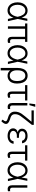

<svg xmlns="http://www.w3.org/2000/svg" viewBox="2112 -2898 984 5247"><g transform="rotate(90 2603.5 -275.0)"><path d="M43.9 -264.6Q43.9 -343.8 72.8 -405.8Q101.6 -467.8 153.1 -502.4Q204.6 -537.1 269.5 -537.1Q342.3 -537.1 390.1 -494.1Q438 -451.2 460 -374H460.9L491.2 -530.3H552.7L498.5 -265.1L559.6 0H498L463.9 -153.3Q439.9 -73.7 389.4 -31.5Q338.9 10.7 267.6 10.7Q200.7 10.7 149.9 -24.2Q99.1 -59.1 71.5 -121.6Q43.9 -184.1 43.9 -264.6ZM265.6 -48.8Q312 -48.8 347.7 -78.4Q383.3 -107.9 405.3 -154.8Q427.2 -201.7 437.5 -254.9L439.5 -265.1L437.5 -274.4Q421.4 -357.9 381.1 -417.2Q340.8 -476.6 269.5 -476.6Q223.6 -476.6 187.7 -449.7Q151.9 -422.9 131.6 -374.3Q111.3 -325.7 111.3 -263.7Q111.3 -201.7 130.4 -152.8Q149.4 -104 184.6 -76.4Q219.7 -48.8 265.6 -48.8Z M1125 -468.8H1050.8V-122.1Q1050.8 -85 1066.7 -71.3Q1082.5 -57.6 1110.4 -57.6Q1121.1 -57.6 1132.6 -59.6Q1144 -61.5 1152.3 -64.5V-2.9Q1123 6.8 1088.9 6.8Q1039.1 6.8 1012.2 -22.9Q985.4 -52.7 985.4 -119.1V-468.8H765.6V0H699.2V-468.8H622.1V-530.3H1125Z M1213.9 -264.6Q1213.9 -343.8 1242.7 -405.8Q1271.5 -467.8 1323 -502.4Q1374.5 -537.1 1439.5 -537.1Q1512.2 -537.1 1560.1 -494.1Q1607.9 -451.2 1629.9 -374H1630.9L1661.1 -530.3H1722.7L1668.5 -265.1L1729.5 0H1668L1633.8 -153.3Q1609.9 -73.7 1559.3 -31.5Q1508.8 10.7 1437.5 10.7Q1370.6 10.7 1319.8 -24.2Q1269 -59.1 1241.5 -121.6Q1213.9 -184.1 1213.9 -264.6ZM1435.5 -48.8Q1481.9 -48.8 1517.6 -78.4Q1553.2 -107.9 1575.2 -154.8Q1597.2 -201.7 1607.4 -254.9L1609.4 -265.1L1607.4 -274.4Q1591.3 -357.9 1551 -417.2Q1510.7 -476.6 1439.5 -476.6Q1393.6 -476.6 1357.7 -449.7Q1321.8 -422.9 1301.5 -374.3Q1281.2 -325.7 1281.2 -263.7Q1281.2 -201.7 1300.3 -152.8Q1319.3 -104 1354.5 -76.4Q1389.6 -48.8 1435.5 -48.8Z M2047.9 -538.1Q2115.7 -538.1 2164.3 -502.9Q2212.9 -467.8 2238.3 -403.1Q2263.7 -338.4 2263.7 -252V-241.2Q2263.7 -167.5 2238.5 -110.6Q2213.4 -53.7 2165.3 -22Q2117.2 9.8 2051.8 9.8Q1955.1 9.8 1903.8 -65.9L1905.3 197.3H1837.9V-269.5Q1837.9 -356 1863.8 -416.3Q1889.6 -476.6 1937 -507.3Q1984.4 -538.1 2047.9 -538.1ZM1902.8 -215.8Q1905.8 -173.3 1921.9 -135.5Q1938 -97.7 1969.7 -73.7Q2001.5 -49.8 2048.8 -49.8Q2097.7 -49.8 2130.1 -74.7Q2162.6 -99.6 2178.5 -142.8Q2194.3 -186 2194.3 -241.2V-252Q2194.3 -354.5 2157.5 -415Q2120.6 -475.6 2047.9 -475.6Q1998.5 -475.6 1965.8 -447.8Q1933.1 -419.9 1917.5 -373.5Q1901.9 -327.1 1902.3 -270.5Z M2725.6 -468.8H2545.9V-116.2Q2545.9 -89.4 2552.7 -75.7Q2559.6 -62 2570.1 -57.9Q2580.6 -53.7 2595.7 -53.7Q2607.4 -53.7 2619.1 -57.9Q2630.9 -62 2640.6 -68.4L2658.2 -14.6Q2638.2 -1 2618.7 4.4Q2599.1 9.8 2577.1 9.8Q2528.3 9.8 2503.9 -20.5Q2479.5 -50.8 2479.5 -116.2V-468.8H2307.6V-530.3H2725.6Z M2862.3 -530.3V-118.2Q2862.3 -86.4 2878.4 -72Q2894.5 -57.6 2918.9 -57.6Q2930.2 -57.6 2941.9 -59.6Q2953.6 -61.5 2958 -63.5L2960 -1Q2931.2 6.8 2897.5 6.8Q2851.1 6.8 2823.5 -24.2Q2795.9 -55.2 2795.9 -118.2V-530.3ZM2828.1 -747.1H2900.4L2853.5 -586.9H2807.6Z M3392.6 -655.3 3224.6 -442.4Q3220.7 -438.5 3217.8 -432.6Q3171.4 -374.5 3148.7 -341.1Q3126 -307.6 3113.3 -271.2Q3100.6 -234.9 3100.6 -189.5Q3100.6 -146.5 3123.3 -116.9Q3146 -87.4 3188.5 -73.2L3246.1 -54.7Q3305.7 -35.2 3336.9 -9Q3368.2 17.1 3368.2 49.8Q3368.2 79.6 3347.9 114Q3327.6 148.4 3291 180.7L3250 145.5Q3271.5 122.1 3283.2 99.1Q3294.9 76.2 3294.9 59.6Q3294.9 28.3 3215.8 3.9L3173.8 -9.8Q3105 -30.8 3068.1 -76.9Q3031.2 -123 3031.2 -187.5Q3031.2 -240.7 3046.1 -286.4Q3061 -332 3089.8 -376Q3118.7 -419.9 3167 -476.6L3308.1 -644.5H2997.1V-707H3392.6Z M3593.8 -267.6Q3542 -281.7 3519.5 -312.7Q3497.1 -343.8 3497.1 -384.8Q3497.1 -431.6 3521.5 -466.1Q3545.9 -500.5 3590.3 -518.8Q3634.8 -537.1 3693.4 -537.1Q3779.3 -537.1 3832.8 -497.3Q3886.2 -457.5 3896.5 -385.7H3827.1Q3817.4 -429.2 3783 -453.4Q3748.5 -477.5 3693.4 -477.5Q3654.8 -477.5 3625.7 -466.1Q3596.7 -454.6 3580.8 -433.8Q3564.9 -413.1 3564.5 -385.7Q3564.5 -346.2 3595.9 -324Q3627.4 -301.8 3686.5 -301.8H3747.1V-244.1H3686.5Q3648.4 -244.1 3618.9 -231.2Q3589.4 -218.3 3573 -195.8Q3556.6 -173.3 3556.6 -144.5Q3556.6 -116.7 3574.2 -95.5Q3591.8 -74.2 3623.8 -62.5Q3655.8 -50.8 3698.2 -50.8Q3760.3 -50.8 3795.4 -77.1Q3830.6 -103.5 3841.8 -155.3H3911.1Q3904.8 -105.5 3877 -68.1Q3849.1 -30.8 3802.5 -10.5Q3755.9 9.8 3695.3 9.8Q3634.3 9.8 3587.2 -9.3Q3540 -28.3 3513.7 -62.7Q3487.3 -97.2 3487.3 -141.6Q3487.3 -184.1 3512.9 -218Q3538.6 -252 3593.8 -267.6Z M4369.1 -468.8H4189.5V-116.2Q4189.5 -89.4 4196.3 -75.7Q4203.1 -62 4213.6 -57.9Q4224.1 -53.7 4239.3 -53.7Q4251 -53.7 4262.7 -57.9Q4274.4 -62 4284.2 -68.4L4301.8 -14.6Q4281.7 -1 4262.2 4.4Q4242.7 9.8 4220.7 9.8Q4171.9 9.8 4147.5 -20.5Q4123 -50.8 4123 -116.2V-468.8H3951.2V-530.3H4369.1Z M4414.1 -264.6Q4414.1 -343.8 4442.9 -405.8Q4471.7 -467.8 4523.2 -502.4Q4574.7 -537.1 4639.6 -537.1Q4712.4 -537.1 4760.3 -494.1Q4808.1 -451.2 4830.1 -374H4831.1L4861.3 -530.3H4922.9L4868.7 -265.1L4929.7 0H4868.2L4834 -153.3Q4810.1 -73.7 4759.5 -31.5Q4709 10.7 4637.7 10.7Q4570.8 10.7 4520 -24.2Q4469.2 -59.1 4441.7 -121.6Q4414.1 -184.1 4414.1 -264.6ZM4635.7 -48.8Q4682.1 -48.8 4717.8 -78.4Q4753.4 -107.9 4775.4 -154.8Q4797.4 -201.7 4807.6 -254.9L4809.6 -265.1L4807.6 -274.4Q4791.5 -357.9 4751.2 -417.2Q4710.9 -476.6 4639.6 -476.6Q4593.8 -476.6 4557.9 -449.7Q4522 -422.9 4501.7 -374.3Q4481.4 -325.7 4481.4 -263.7Q4481.4 -201.7 4500.5 -152.8Q4519.5 -104 4554.7 -76.4Q4589.8 -48.8 4635.7 -48.8Z M5109.4 -530.3V-118.2Q5109.4 -86.4 5125.5 -72Q5141.6 -57.6 5166 -57.6Q5177.2 -57.6 5189 -59.6Q5200.7 -61.5 5205.1 -63.5L5207 -1Q5178.2 6.8 5144.5 6.8Q5098.1 6.8 5070.6 -24.2Q5043 -55.2 5043 -118.2V-530.3Z"/></g></svg>

Font: Pretendard JP Light
Style: Regular
Weight: 300
Designer: Base glyphs from Inter by Rasmus Andersson; Hangeul glyphs from Noto Sans CJK(Source Han Sans) by Jang Soo-young and Kan
Foundry: Kil Hyung-jin
Version: Version 1.309